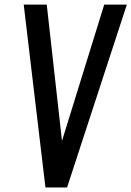

<svg xmlns="http://www.w3.org/2000/svg" viewBox="-20 -830 582 850"><path d="M181.2 0 85 -809.6H187L254.4 -206.1L441.4 -809.6H541.5L276.9 0Z"/></svg>

Font: Oswald
Style: Regular
Weight: 400
Designer: Vernon Adams
Foundry: Vernon Adams
Version: 3.0; ttfautohint (v0.94.23-7a4d-dirty) -l 8 -r 50 -G 200 -x 